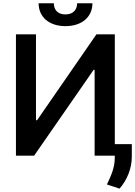

<svg xmlns="http://www.w3.org/2000/svg" viewBox="-20 -933 810 1151"><path d="M75.6 -727.3V0H184.7L541.2 -514.2H547.2V0H668V12.1C668.3 75.3 644.5 121.4 621.1 172.9L696.7 197.8C742.5 145.2 769.9 76.7 770.2 6.7V-68.9H668.3V-727.3H558.2L202.4 -212.4H195.7V-727.3ZM211.6 -913.4C211.3 -832 273.8 -776.3 372.2 -776.3C471.6 -776.3 534.1 -832 534.1 -913.4H442.5C442.1 -878.2 422.2 -846.6 372.2 -846.6C321.7 -846.6 302.9 -878.6 302.9 -913.4Z"/></svg>

Font: Magic Ui Pro Semi Bold
Style: Regular
Weight: 600
Designer: Stefan Endress, Andreas Faust
Version: Version 1.000;FEAKit 1.0